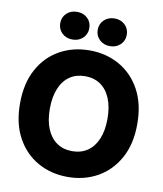

<svg xmlns="http://www.w3.org/2000/svg" viewBox="-101 -1029 953 1121"><g transform="rotate(10 376.0 -468.5)"><path d="M376.5 11.2Q277.8 11.2 199 -33.2Q120.1 -77.6 74.5 -161.4Q28.8 -245.1 28.8 -363.3Q28.8 -482.4 74.5 -566.4Q120.1 -650.4 199 -694.6Q277.8 -738.8 376.5 -738.8Q474.6 -738.8 553.2 -694.6Q631.8 -650.4 678 -566.4Q724.1 -482.4 724.1 -363.3Q724.1 -244.6 678 -160.9Q631.8 -77.1 553.2 -33Q474.6 11.2 376.5 11.2ZM376.5 -141.6Q428.7 -141.6 467 -167.5Q505.4 -193.4 526.4 -243.2Q547.4 -293 547.4 -363.3Q547.4 -434.1 526.4 -484.1Q505.4 -534.2 467 -560.1Q428.7 -585.9 376.5 -585.9Q324.2 -585.9 285.9 -560.1Q247.6 -534.2 226.6 -484.1Q205.6 -434.1 205.6 -363.3Q205.6 -293 226.6 -243.2Q247.6 -193.4 285.9 -167.5Q324.2 -141.6 376.5 -141.6ZM487.3 -783.7Q450.2 -783.7 425.5 -807.1Q400.9 -830.6 400.9 -865.7Q400.9 -901.4 425.5 -924.6Q450.2 -947.8 487.3 -947.8Q524.4 -947.8 548.8 -924.6Q573.2 -901.4 573.2 -865.7Q573.2 -830.6 548.8 -807.1Q524.4 -783.7 487.3 -783.7ZM265.1 -783.7Q227.5 -783.7 203.1 -807.1Q178.7 -830.6 178.7 -865.7Q178.7 -901.4 203.1 -924.6Q227.5 -947.8 265.1 -947.8Q302.2 -947.8 326.7 -924.6Q351.1 -901.4 351.1 -865.7Q351.1 -830.6 326.7 -807.1Q302.2 -783.7 265.1 -783.7Z"/></g></svg>

Font: Inter 28pt ExtraBold
Style: Regular
Weight: 800
Designer: Rasmus Andersson
Foundry: rsms
Version: Version 4.001;git-66647c0bb